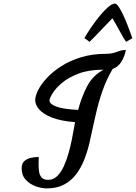

<svg xmlns="http://www.w3.org/2000/svg" viewBox="-20 -1026 760 1074"><path d="M241.2 27.8Q211.9 27.8 179.2 15.9Q146.5 3.9 123.8 -20.8Q101.1 -45.4 101.1 -84Q101.1 -110.4 115.2 -124Q129.4 -137.7 151.4 -142.8Q173.3 -147.9 196.8 -147.9Q196.8 -140.1 196.3 -128.4Q195.8 -116.7 195.8 -104Q195.8 -85 198.7 -65.4Q201.7 -45.9 213.1 -33Q224.6 -20 250 -20Q278.8 -20 300.3 -41.3Q321.8 -62.5 337.2 -96.4Q352.5 -130.4 363.5 -169.2Q374.5 -208 381.6 -244.1Q388.7 -280.3 393.1 -305.2L399.9 -342.8Q318.4 -349.1 269.3 -368.9Q220.2 -388.7 198.5 -414.8Q176.8 -440.9 176.8 -465.8Q176.8 -488.8 193.4 -522Q210 -555.2 242.7 -590.3Q275.4 -625.5 323.5 -656.2Q371.6 -687 434.6 -706.1Q497.6 -725.1 575.2 -725.1Q606 -725.1 631.6 -735.4Q657.2 -745.6 684.1 -747.1Q678.7 -714.4 660.4 -682.9Q642.1 -651.4 609.9 -640.1Q576.2 -582.5 553.7 -519Q531.2 -455.6 516.1 -387.2L500 -315.9Q491.2 -272.9 480 -225.3Q468.8 -177.7 451.2 -132.8Q433.6 -87.9 406.2 -51.5Q378.9 -15.1 338.6 6.3Q298.3 27.8 241.2 27.8ZM417 -411.1Q435.5 -481 466.3 -541.5Q497.1 -602.1 559.1 -636.2Q477.1 -636.2 419.4 -614.3Q361.8 -592.3 325.9 -561.5Q290 -530.8 273.4 -502.9Q256.8 -475.1 256.8 -463.9Q256.8 -444.3 294.9 -429.9Q333 -415.5 417 -411.1ZM481 -792 452.1 -813Q468.3 -841.3 491 -874.5Q513.7 -907.7 538.3 -937.7Q563 -967.8 585.4 -986.8Q607.9 -1005.9 623 -1005.9Q632.3 -1005.9 645 -986.6Q657.7 -967.3 670.7 -939Q683.6 -910.6 694.8 -881.8Q706.1 -853 712.9 -833Q719.7 -813 720.2 -812L685.1 -792Q673.8 -807.6 652.8 -846.4Q631.8 -885.3 608.9 -923.8Q583.5 -897.9 558.3 -871.6Q533.2 -845.2 512.9 -824Q492.7 -802.7 481 -792Z"/></svg>

Font: Norican
Style: Regular
Weight: 400
Designer: Vernon Adams
Foundry: Vernon Adams
Version: Version 1.100; ttfautohint (v1.8.4.7-5d5b);gftools[0.9.33]